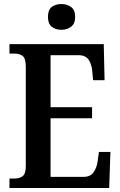

<svg xmlns="http://www.w3.org/2000/svg" viewBox="-20 -933 597 953"><path d="M27 0V-47H54Q78 -47 93 -59Q108 -71 108 -109V-600Q108 -644 92 -655.5Q76 -667 53 -667H27V-714H495L499 -535H442L438 -579Q435 -614 420 -636.5Q405 -659 370 -659H231V-401H437V-346H231V-55H394Q429 -55 445 -78.5Q461 -102 465 -135L471 -179H528L522 0ZM285 -785Q256 -785 237 -800Q218 -815 218 -849Q218 -884 237 -898.5Q256 -913 285 -913Q312 -913 332.5 -898.5Q353 -884 353 -849Q353 -815 332.5 -800Q312 -785 285 -785Z"/></svg>

Font: Noto Serif Condensed SemiBold
Style: Regular
Weight: 600
Width: 3
Designer: Monotype Design Team
Foundry: Monotype Imaging Inc.
Version: Version 2.013